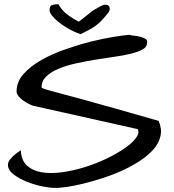

<svg xmlns="http://www.w3.org/2000/svg" viewBox="-20 -911 844 932"><path d="M18.6 -111.3Q18.6 -123 26.9 -134.3Q35.2 -145.5 45.9 -155.3Q56.6 -165 66.9 -171.9Q77.1 -178.7 81.1 -181.6Q83 -132.8 110.8 -107.4Q138.7 -82 182.1 -74.7Q225.6 -67.4 279.8 -74.7Q334 -82 389.6 -99.1Q445.3 -116.2 496.1 -140.6Q546.9 -165 584.5 -190.9Q622.1 -216.8 640.1 -241.2Q658.2 -265.6 648.4 -284.2L141.6 -397.5Q131.8 -400.4 117.7 -407.7Q103.5 -415 90.8 -424.3Q78.1 -433.6 69.3 -444.8Q60.5 -456.1 60.5 -467.8Q60.5 -513.7 94.2 -551.8Q127.9 -589.8 180.7 -619.6Q233.4 -649.4 297.9 -671.9Q362.3 -694.3 422.9 -709.5Q483.4 -724.6 533.7 -732.4Q584 -740.2 608.4 -742.2Q615.2 -739.3 630.9 -737.8Q646.5 -736.3 661.6 -732.4Q676.8 -728.5 687 -721.7Q697.3 -714.8 693.4 -701.2Q694.3 -683.6 672.9 -671.4Q651.4 -659.2 615.7 -650.4Q580.1 -641.6 534.7 -635.3Q489.3 -628.9 441.4 -621.1Q393.6 -613.3 347.7 -603Q301.8 -592.8 265.1 -577.6Q228.5 -562.5 205.6 -541Q182.6 -519.5 181.6 -488.3Q181.6 -485.4 189 -481.9Q196.3 -478.5 217.3 -472.7Q238.3 -466.8 276.9 -456.5Q315.4 -446.3 378.4 -429.2Q441.4 -412.1 532.7 -386.2Q624 -360.4 750 -324.2Q766.6 -286.1 759.3 -252Q752 -217.8 726.6 -188Q701.2 -158.2 661.6 -131.8Q622.1 -105.5 576.2 -84.5Q530.3 -63.5 481 -47.4Q431.6 -31.2 386.2 -20Q340.8 -8.8 303.2 -3.4Q265.6 2 242.2 1Q222.7 1 185.5 -6.3Q148.4 -13.7 111.3 -28.3Q74.2 -43 46.4 -64Q18.6 -85 18.6 -111.3ZM220.7 -861.3Q220.7 -882.8 232.9 -886.7Q245.1 -890.6 263.7 -890.6Q276.4 -867.2 296.9 -848.6Q317.4 -830.1 362.3 -805.7Q383.8 -822.3 396 -832Q408.2 -841.8 415 -847.2Q421.9 -852.5 425.8 -856Q429.7 -859.4 435.1 -862.3Q440.4 -865.2 448.2 -869.6Q456.1 -874 471.7 -882.8Q484.4 -888.7 493.7 -888.2Q502.9 -887.7 507.8 -882.3Q512.7 -877 512.7 -868.2Q512.7 -859.4 505.9 -849.6Q486.3 -825.2 471.7 -810.1Q457 -794.9 441.9 -784.2Q426.8 -773.4 410.2 -765.1Q393.6 -756.8 371.1 -745.1Q337.9 -756.8 310.1 -772.9Q282.2 -789.1 262.7 -805.2Q243.2 -821.3 231.9 -835.9Q220.7 -850.6 220.7 -861.3Z"/></svg>

Font: Architects Daughter-petzku
Style: Regular
Weight: 400
Designer: Kimberly Geswein
Foundry: Kimberly Geswein
Version: Version 1.000 2010 initial release